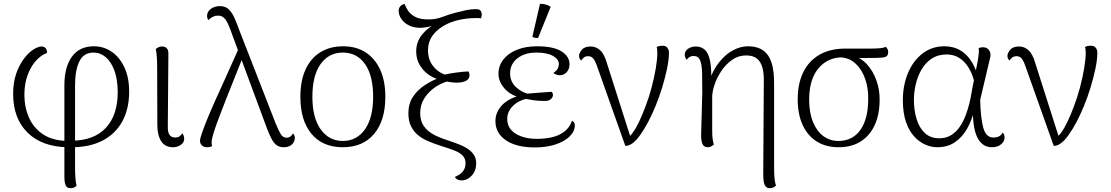

<svg xmlns="http://www.w3.org/2000/svg" viewBox="-20 -760 5834 1008"><path d="M352 228Q339 228 332 222.5Q325 217 321.5 204Q318 191 318 168V-312Q318 -408 357.5 -462.5Q397 -517 473 -517Q524 -517 566 -488.5Q608 -460 633 -406.5Q658 -353 658 -279Q658 -188 622 -122.5Q586 -57 518.5 -22Q451 13 356 13L354 -21Q474 -22 536 -89Q598 -156 598 -276Q598 -342 581 -388.5Q564 -435 535.5 -459.5Q507 -484 471 -484Q420 -484 397 -438.5Q374 -393 374 -310V116Q374 150 376 175Q378 200 382 215Q377 220 369.5 224Q362 228 352 228ZM336 13Q201 11 125 -63.5Q49 -138 49 -267Q49 -328 65.5 -374.5Q82 -421 106.5 -453Q131 -485 156 -500.5Q181 -516 198 -516Q212 -516 219.5 -507Q227 -498 227 -482Q197 -472 169.5 -442Q142 -412 125 -366Q108 -320 108 -262Q108 -198 132 -143Q156 -88 206.5 -54.5Q257 -21 337 -20Z M889 13Q846 13 826 -19Q806 -51 806 -103L805 -408Q805 -442 803 -465Q801 -488 798 -503Q806 -509 813.5 -512.5Q821 -516 832 -516Q846 -516 855.5 -506.5Q865 -497 864 -475L861 -98Q860 -66 870 -52Q880 -38 900 -38Q913 -38 921.5 -43.5Q930 -49 937 -60Q942 -54 944.5 -46.5Q947 -39 947 -32Q947 -11 928.5 1Q910 13 889 13Z M1469 13Q1448 13 1433 2.5Q1418 -8 1406.5 -29.5Q1395 -51 1383 -82L1201 -573Q1188 -611 1177 -634.5Q1166 -658 1154 -668Q1142 -678 1126 -678Q1109 -678 1095 -670.5Q1081 -663 1075 -654Q1072 -657 1069.5 -663Q1067 -669 1067 -676Q1067 -699 1087 -713.5Q1107 -728 1134 -728Q1163 -728 1180.5 -711.5Q1198 -695 1211.5 -664.5Q1225 -634 1240 -592L1428 -110Q1442 -76 1453.5 -56.5Q1465 -37 1485 -37Q1498 -37 1506 -44.5Q1514 -52 1519 -60Q1522 -56 1525 -49.5Q1528 -43 1528 -34Q1528 -25 1522 -13.5Q1516 -2 1503 5.5Q1490 13 1469 13ZM1067 13Q1053 13 1044.5 7Q1036 1 1033 -6.5Q1030 -14 1030 -20Q1030 -32 1040.5 -62.5Q1051 -93 1069 -137Q1087 -181 1109.5 -231Q1132 -281 1155 -331.5Q1178 -382 1198 -427.5Q1218 -473 1233 -505L1261 -476Q1250 -448 1233.5 -406.5Q1217 -365 1198 -317.5Q1179 -270 1160 -221.5Q1141 -173 1125 -130.5Q1109 -88 1100 -57.5Q1091 -27 1091 -13Q1091 -9 1091.5 -3.5Q1092 2 1094 6Q1091 9 1083.5 11Q1076 13 1067 13Z M1780 13Q1674 13 1615.5 -57Q1557 -127 1557 -252Q1557 -336 1584 -395Q1611 -454 1661.5 -485.5Q1712 -517 1781 -517Q1850 -517 1899 -485.5Q1948 -454 1975.5 -395Q2003 -336 2003 -252Q2003 -127 1944 -57Q1885 13 1780 13ZM1780 -20Q1853 -20 1896 -81Q1939 -142 1939 -252Q1939 -363 1896.5 -423.5Q1854 -484 1780 -484Q1706 -484 1663 -423.5Q1620 -363 1620 -252Q1620 -142 1663.5 -81Q1707 -20 1780 -20Z M2403 187Q2377 187 2368 169Q2378 165 2391 157Q2404 149 2414 134Q2424 119 2424 97Q2424 73 2410.5 58.5Q2397 44 2377 35Q2357 26 2335 19L2292 5Q2258 -6 2227.5 -19Q2197 -32 2174 -51Q2151 -70 2137.5 -98Q2124 -126 2124 -166Q2124 -216 2148.5 -252.5Q2173 -289 2212.5 -314.5Q2252 -340 2296 -355V-341Q2268 -344 2237.5 -363Q2207 -382 2186 -414.5Q2165 -447 2165 -490Q2165 -540 2196 -578.5Q2227 -617 2282 -645L2284 -637Q2267 -629 2238.5 -621.5Q2210 -614 2186 -614Q2152 -614 2126.5 -627Q2101 -640 2087 -660.5Q2073 -681 2073 -704Q2073 -717 2081.5 -727Q2090 -737 2104 -739Q2111 -720 2124 -701.5Q2137 -683 2162 -670.5Q2187 -658 2230 -658Q2269 -658 2302.5 -671Q2336 -684 2370 -693Q2401 -701 2427 -706.5Q2453 -712 2478 -712Q2495 -712 2502 -705Q2509 -698 2509 -684Q2509 -679 2508 -674Q2507 -669 2506 -664Q2502 -665 2493 -665Q2484 -665 2476 -665Q2432 -665 2388 -655Q2344 -645 2307.5 -623.5Q2271 -602 2249 -570.5Q2227 -539 2227 -496Q2227 -453 2246 -424Q2265 -395 2291.5 -379.5Q2318 -364 2341 -363V-336Q2302 -327 2266.5 -303.5Q2231 -280 2208.5 -245Q2186 -210 2186 -167Q2186 -126 2204.5 -99Q2223 -72 2255 -54.5Q2287 -37 2326 -25L2363 -12Q2378 -7 2397.5 1Q2417 9 2436 21.5Q2455 34 2467.5 52.5Q2480 71 2480 97Q2480 137 2456.5 162Q2433 187 2403 187ZM2378 -326Q2364 -326 2342.5 -329Q2321 -332 2302 -336V-366Q2337 -374 2374.5 -379Q2412 -384 2439 -385Q2442 -381 2443.5 -375.5Q2445 -370 2445 -365Q2445 -345 2426 -335.5Q2407 -326 2378 -326Z M2788 14Q2691 14 2636 -23.5Q2581 -61 2581 -124Q2581 -170 2614 -206Q2647 -242 2710 -259L2719 -247Q2665 -256 2631 -293Q2597 -330 2597 -372Q2597 -415 2622.5 -447.5Q2648 -480 2693.5 -498.5Q2739 -517 2799 -517Q2885 -517 2927.5 -490.5Q2970 -464 2970 -423Q2970 -398 2955.5 -381.5Q2941 -365 2919 -365Q2910 -365 2900.5 -368.5Q2891 -372 2885 -377Q2902 -388 2908 -399.5Q2914 -411 2914 -424Q2914 -449 2883 -466.5Q2852 -484 2797 -484Q2734 -484 2696 -453.5Q2658 -423 2658 -375Q2658 -332 2688.5 -303Q2719 -274 2762 -265L2763 -245Q2708 -237 2675.5 -206.5Q2643 -176 2643 -136Q2643 -85 2687.5 -58Q2732 -31 2799 -31Q2839 -31 2876 -39Q2913 -47 2941.5 -68Q2970 -89 2983 -126Q2991 -122 2994.5 -116Q2998 -110 2998 -103Q2998 -71 2971.5 -44.5Q2945 -18 2897.5 -2Q2850 14 2788 14ZM2841 -230Q2809 -230 2783.5 -233.5Q2758 -237 2738 -241L2743 -268Q2779 -271 2811 -273.5Q2843 -276 2876 -278Q2883 -271 2883 -262Q2883 -250 2872.5 -240Q2862 -230 2841 -230ZM2805 -561Q2799 -560 2789 -561.5Q2779 -563 2775 -567L2815 -740Q2831 -740 2846 -736Q2861 -732 2871 -724Z M3263 6 3114 -414Q3104 -442 3094 -453.5Q3084 -465 3068 -465Q3054 -465 3045 -458Q3036 -451 3031 -442Q3027 -446 3023.5 -452Q3020 -458 3020 -467Q3020 -481 3034.5 -498.5Q3049 -516 3081 -516Q3109 -516 3131 -496Q3153 -476 3167 -426L3293 -31L3270 -35Q3284 -39 3301 -62Q3318 -85 3335 -120.5Q3352 -156 3368 -199Q3387 -248 3401 -301Q3415 -354 3423 -402Q3431 -450 3431 -483Q3431 -493 3430 -501.5Q3429 -510 3427 -513Q3432 -516 3440 -518Q3448 -520 3457 -520Q3476 -520 3484 -509Q3492 -498 3492 -484Q3492 -447 3482 -399.5Q3472 -352 3456.5 -301Q3441 -250 3421.5 -203Q3402 -156 3383 -120Q3361 -79 3340.5 -50.5Q3320 -22 3301 -8Q3282 6 3263 6Z M4023 228Q4007 228 3999.5 218.5Q3992 209 3989.5 193Q3987 177 3987 156L3990 -332Q3991 -375 3982.5 -405.5Q3974 -436 3954 -452.5Q3934 -469 3897 -469Q3856 -469 3823 -445.5Q3790 -422 3766.5 -386.5Q3743 -351 3731 -314.5Q3719 -278 3719 -251V-75Q3719 -46 3721.5 -29.5Q3724 -13 3728 -1Q3722 4 3714 8.5Q3706 13 3695 13Q3675 13 3667.5 -5Q3660 -23 3661 -56L3667 -274Q3667 -333 3666 -376Q3665 -419 3656 -442.5Q3647 -466 3622 -466Q3608 -466 3599 -460Q3590 -454 3585 -446Q3581 -451 3578 -458Q3575 -465 3575 -472Q3575 -493 3593 -504.5Q3611 -516 3633 -516Q3660 -516 3679.5 -499.5Q3699 -483 3708 -440Q3717 -397 3713 -318L3699 -324Q3722 -392 3756.5 -434.5Q3791 -477 3830 -497Q3869 -517 3907 -517Q3936 -517 3961 -508.5Q3986 -500 4005 -478.5Q4024 -457 4034 -419Q4044 -381 4044 -323V108Q4044 127 4044.5 147.5Q4045 168 4047.5 186Q4050 204 4054 214Q4051 218 4042 223Q4033 228 4023 228Z M4382 13Q4317 13 4269 -16.5Q4221 -46 4194.5 -102.5Q4168 -159 4168 -239Q4168 -321 4197 -380.5Q4226 -440 4282 -472.5Q4338 -505 4419 -505H4553Q4583 -505 4601.5 -507Q4620 -509 4630 -514Q4634 -511 4638.5 -504Q4643 -497 4643 -487Q4643 -466 4627.5 -461Q4612 -456 4579 -456L4461 -455L4404 -459Q4350 -459 4310 -431.5Q4270 -404 4249 -355Q4228 -306 4228 -238Q4228 -169 4248 -120Q4268 -71 4302.5 -45.5Q4337 -20 4381 -20Q4456 -20 4497 -78Q4538 -136 4538 -240Q4539 -297 4522.5 -345Q4506 -393 4473.5 -424.5Q4441 -456 4393 -459L4453 -467Q4498 -459 4531 -423Q4564 -387 4581.5 -337Q4599 -287 4598 -235Q4598 -160 4572.5 -104Q4547 -48 4499 -17.5Q4451 13 4382 13Z M4900 13Q4870 13 4838.5 -0.5Q4807 -14 4780 -43Q4753 -72 4736.5 -119.5Q4720 -167 4720 -235Q4720 -311 4746.5 -375.5Q4773 -440 4822.5 -478.5Q4872 -517 4938 -517Q4980 -517 5013 -500.5Q5046 -484 5070.5 -451.5Q5095 -419 5111 -369L5096 -326Q5081 -393 5043 -433.5Q5005 -474 4950 -474Q4904 -474 4871 -452Q4838 -430 4817.5 -394Q4797 -358 4787.5 -316.5Q4778 -275 4778 -237Q4778 -182 4792 -135.5Q4806 -89 4835.5 -61.5Q4865 -34 4911 -34Q4947 -34 4973.5 -50.5Q5000 -67 5018.5 -94Q5037 -121 5049.5 -154Q5062 -187 5070 -220.5Q5078 -254 5082 -282L5114 -445Q5117 -465 5118.5 -479Q5120 -493 5118 -507Q5121 -509 5127.5 -510.5Q5134 -512 5140 -512Q5156 -512 5166 -503.5Q5176 -495 5179 -482Q5182 -469 5177 -452L5126 -236Q5128 -142 5142 -90Q5156 -38 5195 -38Q5212 -38 5224.5 -44Q5237 -50 5244 -64Q5254 -55 5254 -38Q5254 -18 5236 -2.5Q5218 13 5187 13Q5140 13 5114 -32.5Q5088 -78 5087 -181L5093 -175Q5081 -126 5056.5 -83Q5032 -40 4993.5 -13.5Q4955 13 4900 13Z M5512 6 5363 -414Q5353 -442 5343 -453.5Q5333 -465 5317 -465Q5303 -465 5294 -458Q5285 -451 5280 -442Q5276 -446 5272.5 -452Q5269 -458 5269 -467Q5269 -481 5283.5 -498.5Q5298 -516 5330 -516Q5358 -516 5380 -496Q5402 -476 5416 -426L5542 -31L5519 -35Q5533 -39 5550 -62Q5567 -85 5584 -120.5Q5601 -156 5617 -199Q5636 -248 5650 -301Q5664 -354 5672 -402Q5680 -450 5680 -483Q5680 -493 5679 -501.5Q5678 -510 5676 -513Q5681 -516 5689 -518Q5697 -520 5706 -520Q5725 -520 5733 -509Q5741 -498 5741 -484Q5741 -447 5731 -399.5Q5721 -352 5705.5 -301Q5690 -250 5670.5 -203Q5651 -156 5632 -120Q5610 -79 5589.5 -50.5Q5569 -22 5550 -8Q5531 6 5512 6Z"/></svg>

Font: Arima Thin Light
Style: Regular
Weight: 300
Version: Version 1.100